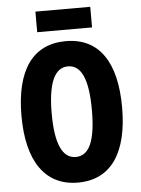

<svg xmlns="http://www.w3.org/2000/svg" viewBox="-60 -1003 729 994"><g transform="rotate(-5 304.5 -506.5)"><path d="M447 -957H162V-850H447ZM566 -424C566 -657 480 -791 305 -791C134 -791 43 -664 43 -425C43 -193 132 -56 305 -56C479 -56 566 -191 566 -424ZM200 -424C200 -581 235 -660 305 -660C374 -660 409 -584 409 -424C409 -264 375 -189 305 -189C235 -189 200 -268 200 -424Z"/></g></svg>

Font: Noto Sans Malayalam UI ExtraCondensed ExtraBold
Style: Regular
Weight: 800
Width: 2
Designer: Jelle Bosma - Monotype Design Team
Foundry: Monotype Imaging Inc.
Version: Version 2.104